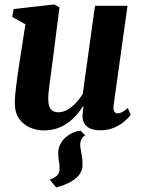

<svg xmlns="http://www.w3.org/2000/svg" viewBox="-20 -575 635 862"><path d="M341.5 12 362.5 32Q347.5 42 342.8 57Q338 72 341.5 90Q344 108 347.2 123.8Q350.5 139.5 350.5 166.5Q350.5 192.5 333.2 212.5Q316 232.5 289 245.8Q262 259 232 266.5L203.5 232Q222 225 234.8 214.5Q247.5 204 247.5 181Q247.5 163 244.5 149Q241.5 135 241.5 112Q241.5 90.5 250.8 72.5Q260 54.5 275 41.5Q290 28.5 307.8 20.8Q325.5 13 341.5 12ZM177 10.5Q145 10.5 115.5 -2Q86 -14.5 66.5 -41Q47 -67.5 46.5 -110.5Q46.5 -127.5 48.2 -148.5Q50 -169.5 53 -192.8Q56 -216 59.2 -239.5Q62.5 -263 66 -284.5L94 -466L35 -499L41.5 -534.5L223.5 -555L247 -542L214.5 -287.5Q212 -266 208.8 -243.8Q205.5 -221.5 202.8 -200.5Q200 -179.5 198.2 -162.5Q196.5 -145.5 196.5 -135Q196.5 -112 201.2 -98Q206 -84 216.2 -77.5Q226.5 -71 242.5 -71Q263.5 -71 283.8 -83Q304 -95 321.5 -113.8Q339 -132.5 351.5 -153L406.5 -549H552.5L490 -101.5Q487.5 -83 493 -74.5Q498.5 -66 508.5 -66Q517.5 -66 527.5 -71.2Q537.5 -76.5 554 -90L567 -59.5Q560 -49 541.2 -32.2Q522.5 -15.5 494.5 -2.8Q466.5 10 431 10Q392.5 10 373 -5Q353.5 -20 350.5 -46Q350.5 -49.5 350.5 -55.5Q350.5 -61.5 351.2 -68.5Q352 -75.5 353 -83.2Q354 -91 355 -98L353 -98.5Q340.5 -78.5 323.8 -59.2Q307 -40 285.2 -24Q263.5 -8 236.8 1.2Q210 10.5 177 10.5Z"/></svg>

Font: Merriweather 48pt ExtraBold
Style: Italic
Weight: 800
Italic angle: -7.8°
Version: Version 2.101